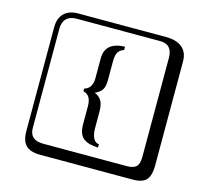

<svg xmlns="http://www.w3.org/2000/svg" viewBox="-131 -904 1362 1267"><g transform="rotate(15 550.0 -271.0)"><path d="M553.2 -506.8V-380.9Q553.2 -334 538.1 -312.5Q522.9 -291 491.2 -276.9Q524.4 -262.7 538.8 -236.8Q553.2 -210.9 553.2 -163.1V-50.8Q553.2 -8.8 567.1 17.6Q581.1 43.9 605 43.9V66.9Q541 65.9 505.6 39.6Q470.2 13.2 470.2 -55.2V-179.2Q470.2 -255.4 416 -267.1V-285.2Q470.2 -300.3 470.2 -372.1V-506.8Q470.2 -617.7 605 -622.1V-599.1Q580.1 -592.3 566.7 -572.5Q553.2 -552.7 553.2 -506.8ZM249 -717.8Q204.1 -717.8 179.9 -693.8Q155.8 -669.9 155.8 -625V53.2Q155.8 136.2 249 136.2H820.8Q865.7 136.2 884.8 117.2Q903.8 98.1 903.8 53.2V-625Q903.8 -717.8 820.8 -717.8ZM1000 84Q1000 152.8 973.4 182.4Q946.8 211.9 880.9 211.9H249Q181.2 211.9 150.6 181.4Q120.1 150.9 120.1 84V-625Q120.1 -687 154.1 -720.5Q188 -753.9 249 -753.9H851.1Q920.9 -753.9 960.4 -721.9Q1000 -689.9 1000 -625Z"/></g></svg>

Font: Linux Biolinum Keyboard
Style: Regular
Weight: 700
Designer: Philipp H. Poll
Foundry: Philipp H. Poll
Version: Version 0.6.1 ; ttfautohint (v0.9)